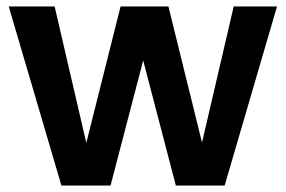

<svg xmlns="http://www.w3.org/2000/svg" viewBox="-20 -574 884 594"><path d="M7 -554H149L247 -132L353 -554H501L605 -133L703 -554H837L675 0H524L423 -387L322 0H170Z"/></svg>

Font: SVN-Poppins SemiBold
Style: Regular
Weight: 600
Designer: Ninad Kale (Devanagari), Jonny Pinhorn (Latin)
Foundry: Indian Type Foundry
Version: Version 3.002 2017